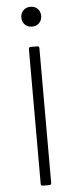

<svg xmlns="http://www.w3.org/2000/svg" viewBox="-60 -933 395 965"><g transform="rotate(-5 137.0 -450.5)"><path d="M116 -700H149Q159 -700 159 -690V-10Q159 0 149 0H116Q106 0 106 -10V-690Q106 -700 116 -700ZM82 -851Q82 -873 96 -887Q110 -901 132 -901Q154 -901 168 -887Q182 -873 182 -851Q182 -829 168 -815Q154 -801 132 -801Q110 -801 96 -815Q82 -829 82 -851Z"/></g></svg>

Font: Barlow Light
Style: Regular
Weight: 300
Designer: Jeremy Tribby
Foundry: Tribby Type
Version: Version 1.422